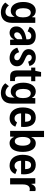

<svg xmlns="http://www.w3.org/2000/svg" viewBox="1681 -2505 1038 4440"><g transform="rotate(90 2200.0 -285.0)"><path d="M383.3 -582 377.9 -509.3H369.6C348.1 -562 293 -593.3 229 -593.3C104.5 -593.3 25.4 -476.6 25.4 -305.7C25.4 -130.4 102.5 -14.6 225.6 -14.6C306.6 -14.6 344.2 -58.6 369.6 -104V-38.6C369.6 67.9 314.9 106.9 255.9 106.9C214.4 106.9 155.3 94.7 106.9 28.3L39.1 110.8C97.7 188.5 191.9 213.9 260.7 213.9C384.8 213.9 508.8 153.8 508.8 -44.4V-582ZM276.9 -127.9C201.2 -127.9 169.4 -201.2 169.4 -302.2C169.4 -404.8 201.7 -477.5 274.4 -477.5C351.1 -477.5 381.8 -397 381.8 -297.4C381.8 -196.3 350.1 -127.9 276.9 -127.9Z M810.5 -593.3C709.5 -593.3 630.4 -547.9 599.6 -450.7L706.5 -404.8C723.6 -453.6 753.9 -488.8 809.6 -488.8C869.1 -488.8 895 -457.5 889.6 -390.6L888.7 -376.5C812 -364.7 739.7 -343.3 688 -311C627 -272.5 591.3 -220.7 591.3 -139.6C591.3 -49.3 650.9 12.7 742.2 12.7C789.1 12.7 857.9 -12.7 885.3 -85.9H893.6L899.9 0H1022.5V-396.5C1022.5 -534.7 936 -593.3 810.5 -593.3ZM793.5 -93.8C758.3 -89.8 726.6 -114.7 726.6 -157.2C726.6 -192.9 746.6 -221.2 778.3 -242.7C807.1 -263.2 846.2 -277.3 887.2 -282.7V-170.4C867.7 -131.3 837.9 -96.2 793.5 -93.8Z M1322.8 12.2C1428.2 12.2 1512.7 -48.8 1512.7 -158.7C1512.7 -259.8 1443.4 -302.2 1366.7 -336.4C1304.2 -364.3 1245.1 -385.3 1245.1 -437.5C1245.1 -483.4 1277.8 -500 1315.4 -500C1356.4 -500 1390.6 -468.8 1405.8 -417L1505.9 -446.8C1479 -564.9 1387.2 -593.8 1303.7 -593.8C1215.3 -593.8 1115.7 -545.4 1115.7 -429.2C1115.7 -331.5 1186.5 -294.4 1253.9 -263.2C1316.4 -233.9 1374 -214.4 1374 -159.7C1374 -116.7 1342.8 -96.2 1305.7 -96.2C1254.4 -96.2 1206.1 -134.8 1188 -209L1082 -166C1115.7 -47.4 1208 12.2 1322.8 12.2Z M1752.9 0H1854V-111.8H1817.4C1763.2 -111.8 1749.5 -130.9 1749.5 -207V-487.3H1857.4V-582H1749.5V-715.8H1645.5L1617.2 -582H1543.9V-487.3H1607.4V-172.9C1607.4 -52.7 1647.5 0 1752.9 0Z M2250 -582 2244.6 -509.3H2236.3C2214.8 -562 2159.7 -593.3 2095.7 -593.3C1971.2 -593.3 1892.1 -476.6 1892.1 -305.7C1892.1 -130.4 1969.2 -14.6 2092.3 -14.6C2173.3 -14.6 2210.9 -58.6 2236.3 -104V-38.6C2236.3 67.9 2181.6 106.9 2122.6 106.9C2081.1 106.9 2022 94.7 1973.6 28.3L1905.8 110.8C1964.4 188.5 2058.6 213.9 2127.4 213.9C2251.5 213.9 2375.5 153.8 2375.5 -44.4V-582ZM2143.6 -127.9C2067.9 -127.9 2036.1 -201.2 2036.1 -302.2C2036.1 -404.8 2068.4 -477.5 2141.1 -477.5C2217.8 -477.5 2248.5 -397 2248.5 -297.4C2248.5 -196.3 2216.8 -127.9 2143.6 -127.9Z M2916.5 -316.9C2916.5 -470.2 2859.4 -593.3 2695.8 -593.3C2531.7 -593.3 2464.4 -462.9 2464.4 -288.6C2464.4 -104.5 2561 12.2 2710 12.2C2793.9 12.2 2867.2 -18.1 2909.7 -120.1L2810.5 -159.7C2788.1 -119.6 2756.3 -102.5 2716.3 -102.5C2645.5 -102.5 2602.5 -166 2602.1 -253.9H2912.6C2916 -272.9 2916.5 -300.8 2916.5 -316.9ZM2700.7 -484.4C2776.9 -484.4 2793.5 -425.8 2796.4 -346.7H2604C2606.4 -417.5 2626.5 -484.4 2700.7 -484.4Z M3293.5 -593.3C3226.6 -593.3 3178.7 -554.7 3154.3 -491.7H3149.9V-784.2H3006.8V0H3138.2L3143.1 -88.4H3147.9C3170.4 -26.4 3224.6 12.7 3290.5 12.7C3412.6 12.7 3492.7 -91.3 3492.7 -291C3492.7 -496.6 3411.1 -593.3 3293.5 -593.3ZM3246.1 -107.9C3183.1 -107.9 3147 -175.3 3147 -292C3147 -405.3 3183.1 -471.7 3246.1 -471.7C3303.7 -471.7 3349.1 -416.5 3349.1 -292C3349.1 -163.6 3304.2 -107.9 3246.1 -107.9Z M4011.7 -316.9C4011.7 -470.2 3954.6 -593.3 3791 -593.3C3627 -593.3 3559.6 -462.9 3559.6 -288.6C3559.6 -104.5 3656.2 12.2 3805.2 12.2C3889.2 12.2 3962.4 -18.1 4004.9 -120.1L3905.8 -159.7C3883.3 -119.6 3851.6 -102.5 3811.5 -102.5C3740.7 -102.5 3697.8 -166 3697.3 -253.9H4007.8C4011.2 -272.9 4011.7 -300.8 4011.7 -316.9ZM3795.9 -484.4C3872.1 -484.4 3888.7 -425.8 3891.6 -346.7H3699.2C3701.7 -417.5 3721.7 -484.4 3795.9 -484.4Z M4101.6 0H4244.6V-290C4244.6 -401.9 4285.2 -451.7 4349.1 -455.1C4362.8 -456.1 4379.4 -453.6 4397.9 -448.2V-581.5C4385.7 -588.4 4369.1 -590.8 4347.2 -590.8C4304.7 -590.8 4257.8 -554.7 4236.3 -490.7H4231.9L4225.1 -582H4101.6Z"/></g></svg>

Font: Decalotype SemiBold
Style: Regular
Weight: 600
Designer: Alfredo Marco Pradil
Foundry: Alfredo Marco Pradil
Version: Version 1.0